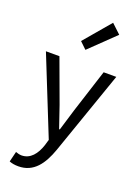

<svg xmlns="http://www.w3.org/2000/svg" viewBox="-199 -953 919 1269"><g transform="rotate(20 260.5 -319.0)"><path d="M101 234C209 234 265 152 303 45L508 -543H419L322 -241C307 -193 291 -138 276 -89H271C254 -138 235 -194 219 -241L108 -543H13L231 1L219 42C197 109 158 159 96 159C82 159 66 154 55 150L37 223C54 230 75 234 101 234ZM255 -641 431 -811 366 -872 208 -686Z"/></g></svg>

Font: Noto Sans CJK TC Regular
Style: Regular
Weight: 400
Designer: Ryoko NISHIZUKA (kana & ideographs); Paul D. Hunt (Latin, Greek & Cyrillic); Wenlong ZHANG (bopomofo); Sandoll Communica
Foundry: Adobe Systems Incorporated
Version: Version 1.001;PS 1.001;hotconv 1.0.78;makeotf.lib2.5.61930